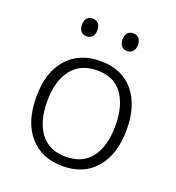

<svg xmlns="http://www.w3.org/2000/svg" viewBox="-133 -832 867 948"><g transform="rotate(20 300.0 -358.0)"><path d="M63 -267Q63 -398 127.5 -470Q192 -542 302 -542Q414 -542 476 -468.5Q538 -395 538 -267Q538 -138 475 -64Q412 10 301 10Q190 10 126.5 -63.5Q63 -137 63 -267ZM479 -267Q479 -371 435 -432Q391 -493 302 -493Q215 -493 168 -433Q121 -373 121 -266Q121 -160 166.5 -99.5Q212 -39 300 -39Q389 -39 434 -100Q479 -161 479 -267ZM153 -680Q153 -702 163.5 -714Q174 -726 193 -726Q212 -726 223 -714Q234 -702 234 -680Q234 -658 223 -645.5Q212 -633 193 -633Q174 -633 163.5 -645.5Q153 -658 153 -680ZM366 -680Q366 -702 376.5 -714Q387 -726 406 -726Q425 -726 436 -714Q447 -702 447 -680Q447 -658 436 -645.5Q425 -633 406 -633Q387 -633 376.5 -645.5Q366 -658 366 -680Z"/></g></svg>

Font: Noto Sans Mono UI Light
Style: Regular
Weight: 300
Monospace: yes
Designer: Monotype Design team
Foundry: Monotype Imaging Inc.
Version: Version 1.000